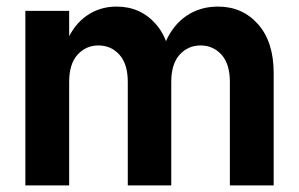

<svg xmlns="http://www.w3.org/2000/svg" viewBox="-20 -563 908 583"><path d="M678 0V-314Q678 -369 652.5 -397Q627 -425 589 -425Q551 -425 525.5 -397Q500 -369 500 -314H461Q461 -386 483.5 -437Q506 -488 547 -515.5Q588 -543 642 -543Q716 -543 763.5 -489.5Q811 -436 811 -341V0ZM57 0V-530H190V0ZM368 0V-314Q368 -369 342.5 -397Q317 -425 279 -425Q241 -425 215.5 -397Q190 -369 190 -314H161Q161 -386 182.5 -437Q204 -488 243.5 -515.5Q283 -543 334 -543Q407 -543 453.5 -489.5Q500 -436 500 -341V0Z"/></svg>

Font: Radio Canada Big SemiBold
Style: Regular
Weight: 600
Designer: Étienne Aubert Bonn
Foundry: Coppers and Brasses
Version: Version 1.001